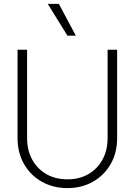

<svg xmlns="http://www.w3.org/2000/svg" viewBox="-20 -953 690 985"><path d="M326 12Q253 12 195 -20.5Q137 -53 103.5 -111Q70 -169 70 -245V-698H119V-245Q119 -182 145 -134.5Q171 -87 217.5 -60Q264 -33 326 -33Q388 -33 434 -60Q480 -87 506 -134.5Q532 -182 532 -245V-698H581V-245Q581 -169 547.5 -111Q514 -53 456.5 -20.5Q399 12 326 12ZM369 -770H326L225 -933H282Z"/></svg>

Font: Azeret Mono Thin Thin
Style: Regular
Weight: 250
Version: Version 1.002